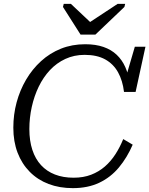

<svg xmlns="http://www.w3.org/2000/svg" viewBox="-20 -957 773 994"><path d="M397 -778H474L624 -921L628 -937H589L416 -823L470 -821L347 -937H310L306 -921ZM361 -37Q412 -37 452 -52.5Q492 -68 523 -95Q554 -122 577.5 -158.5Q601 -195 618 -237L667 -208Q638 -141 595.5 -90Q553 -39 494 -11Q435 17 357 17Q288 17 231.5 -4.5Q175 -26 134 -67.5Q93 -109 71 -166.5Q49 -224 49 -296Q49 -364 66 -427Q83 -490 115 -544.5Q147 -599 192.5 -640.5Q238 -682 295.5 -705Q353 -728 421 -728Q475 -728 515.5 -714Q556 -700 584 -673.5Q612 -647 628.5 -610Q645 -573 651 -527L628 -544L678 -715H733L682 -481H622Q615 -540 591 -583Q567 -626 524.5 -649.5Q482 -673 418 -673Q364 -673 318.5 -652Q273 -631 238.5 -594Q204 -557 180.5 -508.5Q157 -460 144.5 -403.5Q132 -347 132 -289Q132 -228 147.5 -181Q163 -134 192.5 -102Q222 -70 264.5 -53.5Q307 -37 361 -37Z"/></svg>

Font: Roboto Serif Light
Style: Italic
Weight: 300
Italic angle: -10°
Version: Version 1.007